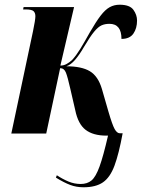

<svg xmlns="http://www.w3.org/2000/svg" viewBox="-20 -566 601 814"><path d="M334 228Q304 228 277.5 218Q251 208 217 187L221 177Q245 193 270 203.5Q295 214 322 214Q350 214 368 199Q386 184 402 140Q418 96 438 9H431Q375 9 343 -15.5Q311 -40 299 -99L278 -190Q267 -239 259.5 -258Q252 -277 235 -277L176 0H28L120 -434Q125 -458 127.5 -474Q130 -490 130 -497Q130 -511 122.5 -518.5Q115 -526 88 -526H78L80 -536H294L236 -288Q250 -288 262 -294.5Q274 -301 286 -312Q304 -332 320.5 -359Q337 -386 361 -429Q387 -474 406.5 -499.5Q426 -525 445 -535.5Q464 -546 487 -546Q530 -546 545.5 -524.5Q561 -503 561 -479Q561 -446 545.5 -423.5Q530 -401 495 -401Q495 -465 444 -465Q425 -465 410.5 -458.5Q396 -452 379 -431.5Q362 -411 336 -367Q317 -334 298.5 -312.5Q280 -291 261 -285Q326 -285 361 -264Q396 -243 412 -189L440 -92Q456 -37 466 -19Q476 -1 488 -1H500Q484 86 465.5 136Q447 186 416.5 207Q386 228 334 228Z"/></svg>

Font: Noto Serif Display ExtraCondensed ExtraBold
Style: Italic
Weight: 800
Width: 2
Italic angle: -12°
Designer: Monotype Design Team
Foundry: Monotype Imaging Inc.
Version: Version 2.009